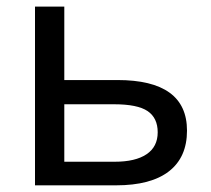

<svg xmlns="http://www.w3.org/2000/svg" viewBox="-20 -556 634 576"><path d="M453.1 -159.2Q453.1 -202.1 422.9 -222.7Q392.6 -243.2 321.8 -243.2H172.9V-70.8H324.2Q386.2 -70.8 419.7 -93.3Q453.1 -115.7 453.1 -159.2ZM172.9 -315.9H332Q541 -315.9 541 -164.1Q541 -84 486.8 -42Q432.6 0 328.1 0H85V-536.1H172.9Z"/></svg>

Font: NotoSans
Style: Regular
Weight: 400
Designer: Monotype Design team
Foundry: Monotype Imaging Inc.
Version: Version 1.04; ttfautohint (v1.4.1)